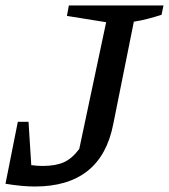

<svg xmlns="http://www.w3.org/2000/svg" viewBox="-31 -670 616 700"><path d="M-11 0 34 -226H73L83 -68Q104 -65 124 -65Q172 -65 202 -78.5Q232 -92 258 -127L356 -589L213 -612L220 -650H565L558 -616Q536 -609 510 -602Q484 -595 457 -591L382 -218Q338 10 96 10Q73 10 46.5 7.5Q20 5 -11 0Z"/></svg>

Font: Piazzolla Medium
Style: Italic
Weight: 500
Italic angle: -11.3°
Designer: Juan Pablo del Peral
Foundry: Huerta Tipografica
Version: Version 1.330